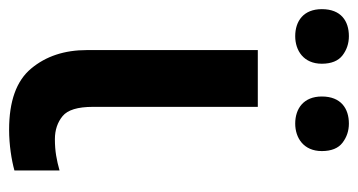

<svg xmlns="http://www.w3.org/2000/svg" viewBox="-215 -580 794 426"><g transform="rotate(90 182.0 -367.0)"><path d="M-10.7 -684.1C-10.7 -643.6 15.6 -625 49.3 -625C81.1 -625 110.4 -643.6 110.4 -684.1C110.4 -705.1 104 -720.7 91.8 -730C79.6 -739.3 65.4 -744.1 49.3 -744.1C15.6 -744.1 -10.7 -726.6 -10.7 -684.1ZM183.1 -684.1C183.1 -643.6 210 -625 243.2 -625C274.9 -625 304.2 -643.6 304.2 -684.1C304.2 -705.1 297.9 -720.7 285.6 -730C273.4 -739.3 259.3 -744.1 243.2 -744.1C210 -744.1 183.1 -726.6 183.1 -684.1ZM256.8 9.8C290.5 9.8 324.2 4.4 347.2 -2V-102.1C324.2 -95.7 304.7 -91.8 277.8 -91.8C257.3 -91.8 240.2 -97.7 226.6 -108.9C212.9 -120.1 206.1 -142.6 206.1 -175.8V-542H80.1V-163.1C80.1 -112.8 93.8 -71.8 121.1 -39.1C148.4 -6.3 193.8 9.8 256.8 9.8Z"/></g></svg>

Font: Noto Reveo Sans
Style: Regular
Weight: 600
Designer: Monotype Design Team
Foundry: Monotype Imaging Inc.
Version: Version 2.007